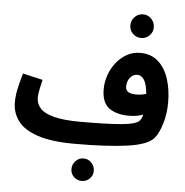

<svg xmlns="http://www.w3.org/2000/svg" viewBox="-66 -885 1157 1198"><g transform="rotate(5 512.0 -286.5)"><path d="M424 21 450 -119Q620 -119 707.5 -127Q795 -135 817 -157Q830 -170 837 -198Q797 -183 749 -183Q670 -183 623.5 -216.5Q577 -250 577 -335Q577 -379 592 -422.5Q607 -466 635 -501.5Q663 -537 701 -558.5Q739 -580 785 -580Q853 -580 897.5 -540.5Q942 -501 963.5 -434Q985 -367 985 -287Q985 -216 966 -153.5Q947 -91 921 -60Q883 -15 758 3Q633 21 424 21ZM715 -362Q715 -319 782 -319Q813 -319 844 -328Q835 -442 777 -442Q753 -442 734 -419.5Q715 -397 715 -362ZM424 21Q281 21 194.5 -8Q108 -37 70 -88Q32 -139 32 -204Q32 -251 44 -300.5Q56 -350 67 -388L192 -359Q185 -331 178.5 -299.5Q172 -268 172 -244Q172 -207 198.5 -178.5Q225 -150 286 -134.5Q347 -119 450 -119L470 -11ZM782 -673Q751 -673 729.5 -694Q708 -715 708 -746Q708 -777 729.5 -799Q751 -821 782 -821Q812 -821 833.5 -799Q855 -777 855 -746Q855 -715 833.5 -694Q812 -673 782 -673ZM490 248Q461 248 440.5 228Q420 208 420 179Q420 150 440.5 128.5Q461 107 490 107Q519 107 539.5 128.5Q560 150 560 179Q560 208 539.5 228Q519 248 490 248Z"/></g></svg>

Font: Noto IKEA Arabic
Style: Bold
Weight: 700
Designer: Monotype Design Team
Foundry: Monotype Imaging Inc.
Version: Version 1.200